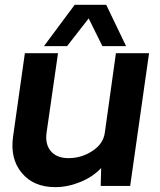

<svg xmlns="http://www.w3.org/2000/svg" viewBox="-20 -770 661 795"><path d="M257.8 -579.1H162.1L289.1 -750H419.9L502 -579.1H403.8L347.2 -693.8ZM597.2 -549.8 519 0H397L398.9 -74.2Q363.8 -37.1 311.8 -16.1Q259.8 4.9 209 4.9Q119.1 4.9 70.1 -54Q21 -112.8 34.2 -205.1L83 -549.8H220.2L172.9 -221.2Q166 -173.3 190.4 -144.3Q214.8 -115.2 264.2 -115.2Q317.4 -115.2 362.8 -145Q408.2 -174.8 414.1 -221.2L460 -549.8Z"/></svg>

Font: Oakes Grotesk
Style: SemiBold Italic
Weight: 600
Designer: Samuel Oakes
Foundry: Samuel Oakes
Version: Version 1.0 | wf-rip DC20170320